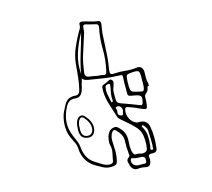

<svg xmlns="http://www.w3.org/2000/svg" viewBox="-90 -913 1180 1067"><g transform="rotate(-10 500.0 -380.0)"><path d="M742 -410Q742 -402 745 -394Q734 -397 734 -382Q733 -366 721 -356Q711 -347 712.5 -335.5Q714 -324 714 -313Q714 -288 712 -278.5Q710 -269 700.5 -270.5Q691 -272 667 -280Q653 -286 638 -290Q623 -294 608 -298Q595 -302 591 -289Q587 -261 601 -237Q615 -213 641 -205Q644 -204 647.5 -204.5Q651 -205 655 -205Q700 -210 712 -169Q720 -140 723 -110Q726 -80 725 -50Q725 -33 718 -27Q711 -21 694 -21Q671 -20 677 0Q679 6 678.5 12Q678 18 678 24Q673 53 646 48Q624 45 605 49Q590 52 579.5 45.5Q569 39 563 26Q558 14 554.5 1.5Q551 -11 565 -23Q570 -28 570 -32.5Q570 -37 568 -41Q561 -78 559 -117Q558 -137 547.5 -152.5Q537 -168 522 -180Q515 -187 508 -184.5Q501 -182 497 -173Q487 -153 490 -127Q494 -100 497 -72.5Q500 -45 496 -17Q495 -2 488 4.5Q481 11 465 13Q437 17 414 7.5Q391 -2 368 -13Q337 -30 319.5 -56Q302 -82 297 -116Q295 -135 286 -151Q277 -167 267 -183Q251 -211 246.5 -240.5Q242 -270 246 -301Q248 -319 254.5 -336Q261 -353 268 -369Q285 -411 328 -411Q345 -411 351 -419Q357 -427 359 -441Q364 -477 364.5 -513Q365 -549 365 -586Q366 -632 380.5 -676Q395 -720 414 -761Q419 -769 421.5 -777Q424 -785 423 -795Q422 -806 429 -808.5Q436 -811 443 -810Q465 -807 486 -802.5Q507 -798 529 -797Q537 -797 540.5 -791Q544 -785 543 -777Q543 -765 541.5 -752.5Q540 -740 540 -728Q541 -676 543.5 -624.5Q546 -573 541 -521Q540 -503 545 -497.5Q550 -492 568 -495Q599 -500 630.5 -499Q662 -498 693 -505Q710 -510 721 -500Q732 -490 733 -471Q734 -456 735 -440.5Q736 -425 742 -410ZM439 -741Q433 -713 426 -684Q419 -655 413 -626Q408 -603 405.5 -579Q403 -555 402 -531Q400 -502 428 -502Q441 -502 453 -500.5Q465 -499 474 -498Q483 -498 488.5 -498.5Q494 -499 499 -498Q513 -494 518.5 -499.5Q524 -505 525 -519Q533 -580 526.5 -640.5Q520 -701 527 -761Q530 -782 508 -783Q496 -785 483.5 -786.5Q471 -788 459 -791Q439 -795 441 -775Q441 -767 441 -758Q441 -749 439 -741ZM424 -751Q399 -697 386.5 -640.5Q374 -584 384 -524Q389 -582 401.5 -638Q414 -694 424 -751ZM693 -308Q698 -335 691 -344Q684 -353 657 -355Q652 -356 646.5 -356Q641 -356 636 -357Q617 -357 617 -374Q616 -394 613.5 -414.5Q611 -435 611 -455Q611 -474 608 -477Q605 -480 586 -479Q544 -476 502 -479Q460 -482 419 -485Q410 -486 401 -488Q392 -490 383 -499Q382 -489 380.5 -481.5Q379 -474 377 -467Q376 -459 375 -451.5Q374 -444 372 -436Q363 -395 329 -396Q308 -397 295.5 -387.5Q283 -378 275 -359Q257 -316 257.5 -274.5Q258 -233 281 -191Q290 -175 298.5 -159Q307 -143 310 -125Q315 -94 330.5 -69Q346 -44 375 -30Q393 -21 411 -11.5Q429 -2 450 -1Q461 -1 468 -5.5Q475 -10 475 -23Q477 -45 479.5 -65.5Q482 -86 474 -108Q470 -119 471 -131.5Q472 -144 473 -155Q476 -170 484 -182Q492 -194 508 -199Q523 -204 532.5 -197Q542 -190 550 -182Q566 -167 572.5 -148.5Q579 -130 579 -109Q580 -102 579.5 -96Q579 -90 580 -83Q582 -72 584 -60Q586 -48 593 -38Q599 -30 609 -32Q619 -34 628 -32Q630 -32 633 -31Q636 -30 638 -30Q671 -30 672 -55Q674 -92 666 -126.5Q658 -161 625 -186Q609 -200 591.5 -212Q574 -224 557 -237Q552 -241 547 -245Q542 -249 540 -255Q525 -293 509 -329.5Q493 -366 488 -407Q487 -423 487 -430.5Q487 -438 493 -442Q499 -446 514 -453Q522 -457 530.5 -463Q539 -469 547 -461Q555 -454 553 -443.5Q551 -433 549 -424Q543 -405 545 -386Q547 -367 549 -347Q552 -331 571 -326Q597 -319 623.5 -312Q650 -305 676 -297Q692 -292 693 -308ZM713 -383Q714 -388 714 -393Q714 -398 714 -403Q713 -416 712 -429Q711 -442 710 -455Q708 -478 701 -483Q694 -488 672 -485Q650 -482 641 -478.5Q632 -475 631 -465.5Q630 -456 631 -433Q633 -405 636 -393Q639 -381 651 -377.5Q663 -374 690 -371Q692 -370 697 -370Q711 -367 713 -383ZM531 -350Q527 -369 528.5 -387Q530 -405 532 -424Q532 -429 532.5 -436Q533 -443 525 -443Q518 -443 511.5 -439Q505 -435 505 -425Q503 -403 510 -382Q517 -361 523 -339Q530 -341 531 -344Q532 -347 531 -350ZM546 -289Q545 -288 545.5 -286.5Q546 -285 546 -283Q544 -272 549.5 -265.5Q555 -259 565 -258Q576 -258 575.5 -267Q575 -276 578 -282Q578 -284 577.5 -286Q577 -288 577 -289Q576 -300 567.5 -307Q559 -314 549 -311Q538 -308 542 -301Q546 -294 546 -289ZM361 -169Q319 -169 314 -213Q313 -217 313 -220.5Q313 -224 313 -227V-233Q312 -242 313.5 -253.5Q315 -265 319 -276Q324 -287 330 -291Q336 -295 340 -296Q345 -298 352 -296Q359 -294 368 -285Q398 -257 402 -225Q405 -200 393 -183Q382 -170 368 -169ZM324 -234V-228Q324 -219 325 -215Q330 -175 367 -180Q378 -182 384 -190Q394 -202 391 -224Q388 -251 361 -277Q357 -281 352.5 -284Q348 -287 343 -286Q338 -285 334.5 -280.5Q331 -276 329 -272Q325 -262 324 -252Q323 -242 324 -234ZM668 -183Q663 -180 666.5 -176Q670 -172 672 -168Q687 -145 690.5 -119Q694 -93 693 -66Q693 -59 691 -50.5Q689 -42 698 -41Q709 -40 706.5 -49Q704 -58 706 -65Q704 -85 702 -105Q700 -125 697 -145Q696 -162 682 -176Q679 -179 675.5 -182.5Q672 -186 668 -183ZM638 28Q653 29 655 22Q657 15 655 4Q652 -13 634 -12Q625 -11 616.5 -11Q608 -11 599 -11Q591 -12 582 -14Q573 -16 573 0Q573 12 581 20Q589 28 602 30Q611 31 620 29.5Q629 28 638 28Z"/></g></svg>

Font: Rock 3D
Style: Regular
Weight: 400
Version: Version 1.000